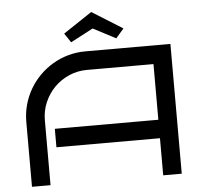

<svg xmlns="http://www.w3.org/2000/svg" viewBox="-59 -970 1083 1032"><g transform="rotate(-5 482.0 -454.0)"><path d="M879.9 0H779.8V-200.2H221.2V-299.8H779.8V-600.1H420.9Q369.6 -600.1 324.2 -580.3Q278.8 -560.5 245.1 -526.6Q211.4 -492.7 191.7 -447.3Q171.9 -401.9 171.9 -350.1V0H71.8V-350.1Q71.8 -398.4 84.2 -443.1Q96.7 -487.8 119.4 -526.6Q142.1 -565.4 174.1 -597.4Q206.1 -629.4 244.9 -652.3Q283.7 -675.3 328.1 -687.7Q372.6 -700.2 420.9 -700.2H879.9ZM592.8 -755.4 470.7 -819.3 349.1 -755.4 315.9 -805.2 470.7 -908.2 635.7 -805.2Z"/></g></svg>

Font: Bruno Ace SC
Style: Regular
Weight: 400
Designer: Astigmatic (AOETI)
Foundry: Astigmatic (AOETI)
Version: Version 1.000